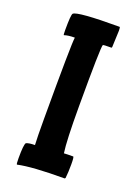

<svg xmlns="http://www.w3.org/2000/svg" viewBox="-135 -724 576 806"><g transform="rotate(20 153.5 -321.5)"><path d="M89 -196Q89 -530 94 -560H92Q65 -560 47 -554Q45 -554 45 -577Q45 -645 51 -651Q67 -667 255 -667Q258 -667 258 -651L255 -577Q255 -573 252 -573Q218 -573 215 -571Q209 -559 209 -296Q209 -141 217 -88Q230 -89 258 -89Q262 -89 262 -55Q262 -20 259 7L256 10Q111 10 48 24Q45 24 45 -4Q45 -64 52 -73Q64 -79 91 -79Q89 -113 89 -196Z"/></g></svg>

Font: Bubblegum Sans
Style: Regular
Weight: 400
Designer: Angel Koziupa and Alejandro Paul
Foundry: Angel Koziupa and Alejandro Paul
Version: Version 1.001